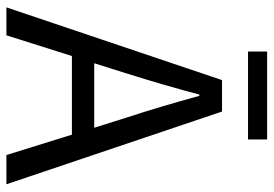

<svg xmlns="http://www.w3.org/2000/svg" viewBox="-144 -688 833 584"><g transform="rotate(90 272.0 -396.5)"><path d="M204.1 -366.2 172.9 -267.1H369.1L337.9 -366.2Q305.2 -465.8 272 -586.9H268.1Q241.2 -484.4 204.1 -366.2ZM2.9 0 224.1 -655.8H319.8L541 0H452.1L390.1 -199.2H150.9L87.9 0ZM137.2 -734.9V-793H404.8V-734.9Z"/></g></svg>

Font: Source Sans Pro
Style: Regular
Weight: 400
Designer: Paul D. Hunt
Foundry: Adobe Systems Incorporated
Version: Version 3.006;hotconv 1.0.111;makeotfexe 2.5.65597